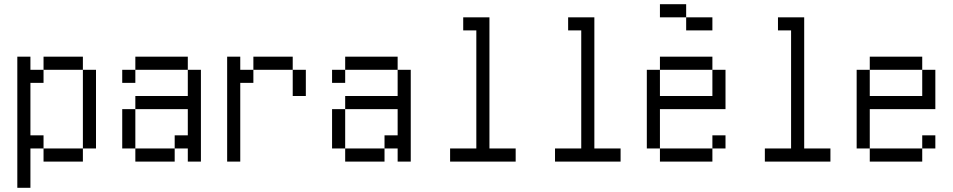

<svg xmlns="http://www.w3.org/2000/svg" viewBox="-20 -770 4540 915"><path d="M62.5 -500Q62.5 -500 62.5 125H125V-62.5H187.5V0H375V-62.5H187.5V-125H125Q125 -125 125 -375H187.5V-437.5H125V-500ZM375 -62.5H437.5Q437.5 -62.5 437.5 -437.5H375Q375 -437.5 375 -62.5ZM187.5 -437.5H375V-500H187.5Z M625 -62.5V0H812.5V-62.5ZM625 -62.5V-250H562.5V-62.5ZM875 -62.5V0H937.5V-437.5H875Q875 -437.5 875 -312.5H625V-250H875Q875 -250 875 -125H812.5V-62.5ZM625 -437.5H562.5V-375H625ZM625 -437.5H875V-500H625Z M1062.5 -500Q1062.5 -500 1062.5 0H1125Q1125 0 1125 -375H1187.5V-437.5H1125V-500ZM1375 -437.5Q1375 -437.5 1375 -312.5H1437.5Q1437.5 -312.5 1437.5 -437.5ZM1187.5 -437.5H1375V-500H1187.5Z M1625 -62.5V0H1812.5V-62.5ZM1625 -62.5V-250H1562.5V-62.5ZM1875 -62.5V0H1937.5V-437.5H1875Q1875 -437.5 1875 -312.5H1625V-250H1875Q1875 -250 1875 -125H1812.5V-62.5ZM1625 -437.5H1562.5V-375H1625ZM1625 -437.5H1875V-500H1625Z M2437.5 0V-62.5H2312.5Q2312.5 -62.5 2312.5 -687.5H2187.5V-625H2250V-62.5H2125V0Z M2937.5 0V-62.5H2812.5Q2812.5 -62.5 2812.5 -687.5H2687.5V-625H2750V-62.5H2625V0Z M3437.5 -62.5V-125H3375V-62.5H3125V0H3375V-62.5ZM3375 -625V-687.5H3250V-625ZM3125 -62.5V-250H3437.5V-437.5H3375Q3375 -437.5 3375 -312.5H3125Q3125 -312.5 3125 -437.5H3062.5Q3062.5 -437.5 3062.5 -62.5ZM3125 -437.5H3375V-500H3125ZM3250 -687.5V-750H3125V-687.5Z M3937.5 0V-62.5H3812.5Q3812.5 -62.5 3812.5 -687.5H3687.5V-625H3750V-62.5H3625V0Z M4437.5 -62.5V-125H4375V-62.5H4125V0H4375V-62.5ZM4125 -62.5V-250H4437.5V-437.5H4375Q4375 -437.5 4375 -312.5H4125Q4125 -312.5 4125 -437.5H4062.5Q4062.5 -437.5 4062.5 -62.5ZM4125 -437.5H4375V-500H4125Z"/></svg>

Font: Unifont
Style: Regular
Weight: 500
Version: Version 13.0.05